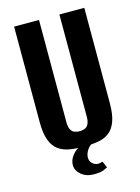

<svg xmlns="http://www.w3.org/2000/svg" viewBox="-113 -656 632 864"><g transform="rotate(-15 203.5 -223.5)"><path d="M204 12Q168 12 138 7Q108 2 86 -14Q64 -30 52 -61.5Q40 -93 40 -147V-591H156V-114Q156 -93 162.5 -80.5Q169 -68 180 -64Q191 -60 204 -60Q216 -60 227 -64Q238 -68 244.5 -80.5Q251 -93 251 -114V-591H367V-147Q367 -94 355 -62Q343 -30 321.5 -14Q300 2 269.5 7Q239 12 204 12ZM216 144Q180 144 157 124.5Q134 105 134 80Q134 52 156.5 28Q179 4 213 -1L260 0Q233 9 220.5 28Q208 47 208 64Q208 83 220.5 93Q233 103 245 103Q253 103 258.5 101Q264 99 267 99L280 129Q275 132 260.5 138Q246 144 216 144Z"/></g></svg>

Font: Alumni Sans
Style: Bold
Weight: 700
Designer: Robert E. Leuschke
Foundry: Robert E. Leuschke
Version: Version 1.018